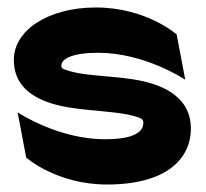

<svg xmlns="http://www.w3.org/2000/svg" viewBox="-20 -482 550 513"><path d="M17 -322C17 -234 98 -205 170 -194C227 -185 296 -184 338 -172C359 -166 363 -163 363 -154C363 -127 333 -110 260 -110C134 -110 27 -182 27 -182L50 -61C50 -61 131 11 266 11C424 11 490 -57 490 -139C490 -206 442 -240 391 -257C321 -281 224 -275 166 -292C145 -298 144 -300 144 -307C144 -325 174 -341 242 -341C368 -341 475 -269 475 -269L452 -390C452 -390 371 -462 236 -462C110 -462 17 -402 17 -322Z"/></svg>

Font: Charger EcoBlack
Style: Black
Weight: 1000
Designer: Jasper
Foundry: Cannot Into Space Fonts
Version: Version 1.1